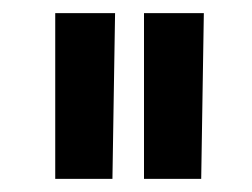

<svg xmlns="http://www.w3.org/2000/svg" viewBox="-20 -750 384 292"><path d="M155 -730Q154 -667 153 -604.5Q152 -542 151 -478H64V-730ZM290 -730Q289 -667 288 -604.5Q287 -542 286 -478H199V-730Z"/></svg>

Font: Josefin Sans Thin Medium
Style: Regular
Weight: 500
Version: Version 2.000